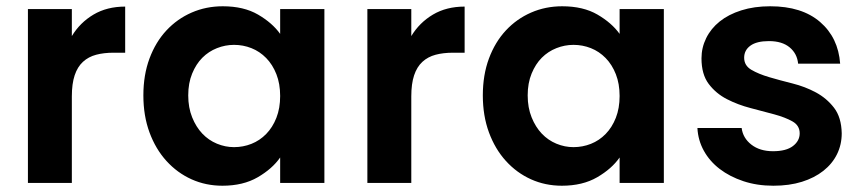

<svg xmlns="http://www.w3.org/2000/svg" viewBox="-20 -583 2749 612"><path d="M209 0H69V-554H209V-468Q235 -511 278 -536.5Q321 -562 379 -562V-415H342Q311 -415 286.5 -408.5Q262 -402 244.5 -386Q227 -370 218 -343Q209 -316 209 -276Z M437 -279Q437 -344 456.5 -396.5Q476 -449 510.5 -486Q545 -523 591 -543Q637 -563 690 -563Q757 -563 802.5 -536.5Q848 -510 873 -475V-554H1014V0H873V-81Q848 -45 801.5 -18Q755 9 689 9Q636 9 590.5 -11.5Q545 -32 510.5 -70Q476 -108 456.5 -161Q437 -214 437 -279ZM873 -277Q873 -316 861 -346.5Q849 -377 828.5 -398Q808 -419 781.5 -429.5Q755 -440 726 -440Q698 -440 671.5 -429.5Q645 -419 625 -399Q605 -379 592.5 -348.5Q580 -318 580 -279Q580 -240 592.5 -209Q605 -178 625 -157Q645 -136 671.5 -125Q698 -114 726 -114Q755 -114 781.5 -124.5Q808 -135 828.5 -156Q849 -177 861 -207.5Q873 -238 873 -277Z M1291 0H1151V-554H1291V-468Q1317 -511 1360 -536.5Q1403 -562 1461 -562V-415H1424Q1393 -415 1368.5 -408.5Q1344 -402 1326.5 -386Q1309 -370 1300 -343Q1291 -316 1291 -276Z M1519 -279Q1519 -344 1538.5 -396.5Q1558 -449 1592.5 -486Q1627 -523 1673 -543Q1719 -563 1772 -563Q1839 -563 1884.5 -536.5Q1930 -510 1955 -475V-554H2096V0H1955V-81Q1930 -45 1883.5 -18Q1837 9 1771 9Q1718 9 1672.5 -11.5Q1627 -32 1592.5 -70Q1558 -108 1538.5 -161Q1519 -214 1519 -279ZM1955 -277Q1955 -316 1943 -346.5Q1931 -377 1910.5 -398Q1890 -419 1863.5 -429.5Q1837 -440 1808 -440Q1780 -440 1753.5 -429.5Q1727 -419 1707 -399Q1687 -379 1674.5 -348.5Q1662 -318 1662 -279Q1662 -240 1674.5 -209Q1687 -178 1707 -157Q1727 -136 1753.5 -125Q1780 -114 1808 -114Q1837 -114 1863.5 -124.5Q1890 -135 1910.5 -156Q1931 -177 1943 -207.5Q1955 -238 1955 -277Z M2663 -158Q2663 -122 2648 -91.5Q2633 -61 2604.5 -38.5Q2576 -16 2536 -3.5Q2496 9 2445 9Q2393 9 2349.5 -5.5Q2306 -20 2274 -44.5Q2242 -69 2223.5 -102.5Q2205 -136 2203 -175H2344Q2348 -143 2375 -122Q2402 -101 2444 -101Q2486 -101 2507.5 -117.5Q2529 -134 2529 -158Q2529 -183 2506 -196Q2483 -209 2448 -218.5Q2413 -228 2372.5 -238.5Q2332 -249 2297 -267Q2262 -285 2239 -315.5Q2216 -346 2216 -397Q2216 -431 2231 -461.5Q2246 -492 2274 -514.5Q2302 -537 2343 -550Q2384 -563 2435 -563Q2536 -563 2594 -513Q2652 -463 2658 -380H2524Q2521 -412 2497 -432Q2473 -452 2431 -452Q2392 -452 2372 -437.5Q2352 -423 2352 -399Q2352 -374 2375 -360.5Q2398 -347 2432 -337Q2466 -327 2506 -317Q2546 -307 2580.5 -288.5Q2615 -270 2638.5 -239.5Q2662 -209 2663 -158Z"/></svg>

Font: SVN-Poppins SemiBold
Style: Regular
Weight: 600
Designer: Ninad Kale (Devanagari), Jonny Pinhorn (Latin)
Foundry: Indian Type Foundry
Version: Version 3.002 2017